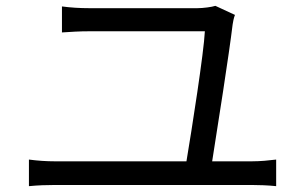

<svg xmlns="http://www.w3.org/2000/svg" viewBox="-20 -694 1040 657"><path d="M706 -142C723 -249 765 -516 776 -610C777 -618 780 -633 784 -643L717 -674C705 -670 675 -666 655 -666H286C253 -666 221 -668 192 -672V-583C223 -585 250 -587 287 -587H681C678 -517 636 -249 618 -142H167C139 -142 109 -144 79 -148V-57C110 -60 139 -61 167 -61H842C862 -61 898 -60 925 -57V-148C900 -145 872 -142 842 -142Z"/></svg>

Font: Source Han Sans CN Regular
Style: Regular
Weight: 400
Designer: Ryoko NISHIZUKA (kana & ideographs); Paul D. Hunt (Latin, Greek & Cyrillic); Wenlong ZHANG (bopomofo); Sandoll Communica
Foundry: Adobe Systems Incorporated
Version: Version 1.004;PS 1.004;hotconv 1.0.82;makeotf.lib2.5.63406